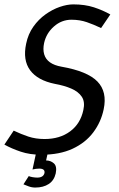

<svg xmlns="http://www.w3.org/2000/svg" viewBox="-27 -696 542 876"><path d="M446 -197.3Q434 -139.3 398.5 -92Q363 -44.7 304 -17.3Q245 10 161.7 10L176.2 -61.7Q246.2 -61.7 293.2 -96.8Q340.2 -131.8 353.3 -194Q361.7 -231.3 346.2 -254.6Q330.7 -277.8 298.3 -291.8Q266 -305.7 223.5 -313.3Q144.7 -329.2 110.5 -375.4Q76.3 -421.7 92.3 -496.7Q101.3 -540.7 125.1 -574.2Q148.8 -607.7 180.5 -630.3Q212.2 -653 245.7 -664.5Q279.2 -676 307.7 -676L299.2 -606Q254 -606 219.2 -575.3Q184.3 -544.7 174.3 -500Q168 -470.8 174.6 -448.2Q181.2 -425.7 201 -411.6Q220.8 -397.5 253.7 -391.7Q371.8 -371 417.4 -324.2Q463 -277.3 446 -197.3ZM299.2 -606 307.7 -676Q360 -676 401.2 -662.7Q442.3 -649.3 476.3 -630L434.2 -568Q401.2 -583.8 369.1 -594.9Q337 -606 299.2 -606ZM176.2 -61.7 161.7 10Q109.3 10 67.8 -3.9Q26.2 -17.8 -7 -36.3L35.5 -100Q68.5 -84.2 102.2 -72.9Q135.8 -61.7 176.2 -61.7ZM152 73.3Q145 73.3 136.9 74.3Q128.8 75.3 121.3 77.3L138 0H191.3L183.3 36Q203.5 36 218.7 49.2Q233.8 62.5 227.3 95Q219.8 127.5 195.2 143.6Q170.7 159.7 133.7 159.7Q118.2 159.7 103.8 154.3Q89.3 149 80 145L104.3 107.3Q109.8 110.3 121.7 112.3Q133.5 114.3 143 114.3Q171 114.3 176 93.3Q179 73.3 152 73.3Z"/></svg>

Font: Epunda Sans Light
Style: Italic
Weight: 300
Italic angle: -12.0243°
Designer: Simon Atzbach
Foundry: typofactur
Version: Version 2.204